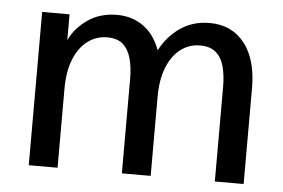

<svg xmlns="http://www.w3.org/2000/svg" viewBox="-44 -599 970 658"><g transform="rotate(5 441.5 -270.0)"><path d="M76.7 0V-527.3H170.9V-438.5Q190.9 -481 233.2 -510.3Q275.4 -539.6 333.5 -539.6Q386.7 -539.6 425.3 -511.2Q463.9 -482.9 482.4 -430.7Q508.8 -481 552.2 -510.3Q595.7 -539.6 651.9 -539.6Q728.5 -539.6 772.2 -484.1Q815.9 -428.7 815.9 -329.1V0H716.8V-325.2Q716.8 -365.7 708.5 -396Q700.2 -426.3 680.4 -443.1Q660.6 -460 626.5 -460Q588.4 -460 558.8 -437.3Q529.3 -414.6 512.7 -372.6Q496.1 -330.6 496.1 -271.5V0H397V-325.2Q397 -365.7 388.4 -396Q379.9 -426.3 360.6 -443.1Q341.3 -460 307.1 -460Q269 -460 239.3 -437.5Q209.5 -415 192.6 -373Q175.8 -331.1 175.8 -271.5V0Z"/></g></svg>

Font: Schibsted Grotesk Medium
Style: Regular
Weight: 500
Designer: Bakken & Baeck AS, Henrik Kongsvoll
Foundry: Schibsted ASA
Version: Version 1.100;gftools[0.9.25]